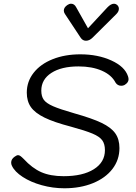

<svg xmlns="http://www.w3.org/2000/svg" viewBox="-20 -1002 729 1032"><path d="M44 -111Q40 -119 40 -128Q40 -147 59 -160Q70 -168 77 -168Q83 -168 89.5 -163.5Q96 -159 107 -148Q153 -98 202 -76.5Q251 -55 322 -55Q425 -55 484.5 -92.5Q544 -130 544 -195Q544 -228 529.5 -248Q515 -268 477 -284Q439 -300 362 -321Q270 -345 219 -370Q168 -395 146 -426.5Q124 -458 124 -504Q124 -564 161 -611Q198 -658 263.5 -684Q329 -710 412 -710Q506 -710 578.5 -677Q651 -644 668 -592Q671 -583 671 -576Q671 -558 649 -545Q641 -541 632 -541Q612 -541 601 -558Q580 -599 527.5 -622Q475 -645 402 -645Q310 -645 256 -610Q202 -575 202 -515Q202 -484 215.5 -465.5Q229 -447 265.5 -431Q302 -415 379 -393Q475 -366 526 -341.5Q577 -317 599.5 -285.5Q622 -254 622 -206Q622 -143 584.5 -94Q547 -45 479.5 -17.5Q412 10 326 10Q264 10 204.5 -6.5Q145 -23 102 -51Q59 -79 44 -111ZM413 -800 329 -927Q323 -936 323 -945Q323 -962 342 -975Q352 -982 362 -982Q380 -982 390 -962L453 -850L557 -962Q576 -982 593 -982Q601 -982 609 -976Q619 -967 619 -955Q619 -940 605 -926L478 -800Q461 -783 442 -783Q424 -783 413 -800Z"/></svg>

Font: Kodchasan
Style: Italic
Weight: 400
Italic angle: -10°
Version: Version 1.000; ttfautohint (v1.6)